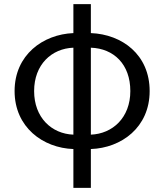

<svg xmlns="http://www.w3.org/2000/svg" viewBox="-20 -715 799 934"><path d="M422 -483C534 -479 614 -402 614 -272C614 -142 527 -64 422 -60ZM337 -60C231 -64 146 -143 146 -272C146 -401 231 -479 337 -483ZM422 -695H337V-554C189 -548 51 -448 51 -272C51 -96 189 5 337 10V199H422V10C570 5 708 -95 708 -272C708 -449 574 -548 422 -554Z"/></svg>

Font: Noto Sans JP Regular
Style: Regular
Weight: 400
Designer: Ryoko NISHIZUKA (kana & ideographs); Paul D. Hunt (Latin, Greek & Cyrillic); Wenlong ZHANG (bopomofo); Sandoll Communica
Foundry: Adobe Systems Incorporated
Version: Version 1.004;PS 1.004;hotconv 1.0.82;makeotf.lib2.5.63406